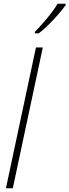

<svg xmlns="http://www.w3.org/2000/svg" viewBox="-20 -1016 374 1036"><path d="M12 0 174 -760H211L49 0ZM168 -844Q203 -879 237.5 -921.5Q272 -964 291 -996H334V-988Q319 -967 294 -938Q269 -909 241 -881.5Q213 -854 189 -836H168Z"/></svg>

Font: Noto Sans Condensed ExtraLight
Style: Italic
Weight: 200
Width: 3
Italic angle: -12°
Designer: Monotype Design Team
Foundry: Monotype Imaging Inc.
Version: Version 2.013; ttfautohint (v1.8.4.7-5d5b)